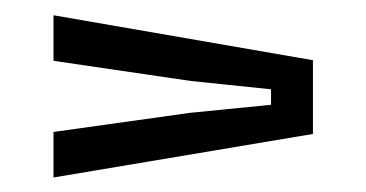

<svg xmlns="http://www.w3.org/2000/svg" viewBox="-20 -519 492 258"><path d="M51.9 -280.5V-341.7L235.5 -367.4L344.2 -378.2V-399L236.3 -410.2L51.9 -437.3V-498.5L400.5 -438.1V-339Z"/></svg>

Font: Big Shoulders Display SC Thin
Style: Regular
Weight: 100
Designer: Patric King
Foundry: XO Type Co
Version: Version 2.002